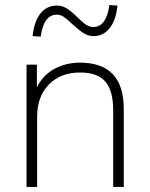

<svg xmlns="http://www.w3.org/2000/svg" viewBox="-20 -740 593 760"><path d="M85 0V-484H126V-394Q150 -443 195.5 -467.5Q241 -492 297 -492Q470 -492 470 -308V0H428V-304Q428 -381 397 -417Q366 -453 297 -453Q220 -453 173.5 -405.5Q127 -358 127 -278V0ZM141 -595 109 -597Q115 -655 140 -686.5Q165 -718 205 -718Q226 -718 244.5 -706.5Q263 -695 287 -671Q309 -649 322.5 -641Q336 -633 349 -633Q401 -633 413 -720L445 -718Q439 -660 414 -628.5Q389 -597 350 -597Q330 -597 311.5 -608.5Q293 -620 267 -644Q245 -665 232 -673.5Q219 -682 205 -682Q153 -682 141 -595Z"/></svg>

Font: Nunito Sans ExtraLight
Style: Regular
Weight: 200
Designer: Vernon Adams
Foundry: Vernon Adams
Version: Version 3.006; ttfautohint (v1.8.3)